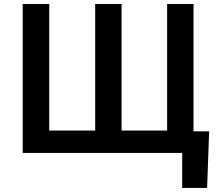

<svg xmlns="http://www.w3.org/2000/svg" viewBox="-20 -747 1077 938"><path d="M991.8 171.2H870V0H90.9V-727.3H220.5V-109.4H445V-727.3H573.9V-109.4H796.5V-727.3H925.4V-105.5H1001.8Z"/></svg>

Font: Linik Sans SemiBold
Style: Regular
Weight: 600
Designer: Fonts by Rasmus Andersson / Changes by Cristiano Sobral with parts from Marc Monis
Foundry: rsms
Version: Version 3.020; ttfautohint (v1.6)